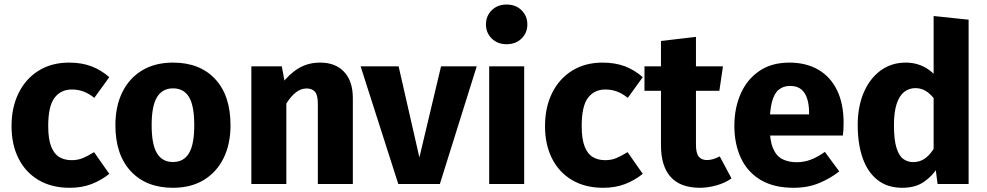

<svg xmlns="http://www.w3.org/2000/svg" viewBox="-20 -831 4456 867"><path d="M292 -548.3Q348.3 -548.3 392.1 -531.9Q435.9 -515.5 473.5 -482.6L405.9 -389.1Q380.7 -409.1 356.4 -418Q332.1 -426.9 304.7 -426.9Q254.5 -426.9 226.1 -389.2Q197.7 -351.5 197.7 -262.2Q197.7 -203.2 211.1 -169.2Q224.5 -135.3 248.3 -121.5Q272 -107.7 303.5 -107.7Q331.5 -107.7 353.7 -117Q376 -126.2 404.8 -144L473.5 -46Q437.3 -16.8 393.5 0.1Q349.8 17 295.1 17Q213.5 17 154.5 -17.7Q95.6 -52.4 63.8 -115.1Q32.1 -177.7 32.1 -261.5Q32.1 -346.1 64 -410.7Q95.8 -475.2 154.3 -511.8Q212.9 -548.3 292 -548.3Z M761.4 -548.3Q882.5 -548.3 951.7 -474Q1020.9 -399.6 1020.9 -265.2Q1020.9 -180.5 989.7 -117.1Q958.4 -53.6 900.3 -18.3Q842.2 17 761 17Q640.3 17 570.7 -57.7Q501.1 -132.4 501.1 -266.1Q501.1 -351.2 532.5 -414.8Q563.9 -478.3 622 -513.3Q680.2 -548.3 761.4 -548.3ZM761.4 -432Q713.4 -432 689.1 -392.3Q664.8 -352.7 664.8 -266.1Q664.8 -178.1 689 -138.7Q713.1 -99.4 761 -99.4Q809.6 -99.4 833.4 -139.2Q857.2 -179.1 857.2 -265.2Q857.2 -353.9 833.4 -393Q809.6 -432 761.4 -432Z M1425.9 -548.3Q1495.2 -548.3 1534.2 -506.3Q1573.3 -464.2 1573.3 -388V0H1415.3V-360.6Q1415.3 -402.8 1401.8 -417.2Q1388.3 -431.5 1365.3 -431.5Q1338.7 -431.5 1316.1 -413.8Q1293.4 -396.1 1273 -363.4L1252 -451.9Q1287.7 -498.9 1329.9 -523.6Q1372 -548.3 1425.9 -548.3ZM1115 -531.4H1252.5L1273 -421V0H1115Z M1971.6 -531.4H2132.7L1966.2 0H1778.6L1608.4 -531.4H1780L1873.8 -120Z M2189 -531.4H2347V0H2189ZM2267.6 -810.5Q2309.1 -810.5 2335.2 -784.7Q2361.3 -758.9 2361.3 -720.7Q2361.3 -682.9 2335.2 -657.1Q2309.1 -631.3 2267.6 -631.3Q2226.5 -631.3 2200.5 -657.1Q2174.4 -682.9 2174.4 -720.7Q2174.4 -758.9 2200.5 -784.7Q2226.5 -810.5 2267.6 -810.5Z M2701 -548.3Q2757.3 -548.3 2801.1 -531.9Q2844.9 -515.5 2882.5 -482.6L2814.9 -389.1Q2789.7 -409.1 2765.4 -418Q2741.1 -426.9 2713.7 -426.9Q2663.5 -426.9 2635.1 -389.2Q2606.7 -351.5 2606.7 -262.2Q2606.7 -203.2 2620.1 -169.2Q2633.5 -135.3 2657.3 -121.5Q2681 -107.7 2712.5 -107.7Q2740.5 -107.7 2762.7 -117Q2785 -126.2 2813.8 -144L2882.5 -46Q2846.3 -16.8 2802.5 0.1Q2758.8 17 2704.1 17Q2622.5 17 2563.5 -17.7Q2504.6 -52.4 2472.8 -115.1Q2441.1 -177.7 2441.1 -261.5Q2441.1 -346.1 2473 -410.7Q2504.8 -475.2 2563.3 -511.8Q2621.9 -548.3 2701 -548.3Z M2964.7 -646 3122.7 -664.5V-177.5Q3122.7 -139.4 3135.3 -123.8Q3148 -108.2 3172.6 -108.2Q3185.9 -108.2 3200.4 -112.5Q3214.9 -116.7 3230.2 -124.8L3283.2 -25.2Q3252.9 -4.1 3214.2 6.4Q3175.6 17 3139.1 17Q3051.5 16.4 3008.1 -32.4Q2964.7 -81.2 2964.7 -174.7ZM2890.2 -531.4H3244.6L3228.4 -421.1H2890.2Z M3544.4 -548.3Q3620.3 -548.3 3675.4 -516.2Q3730.4 -484.1 3759.9 -423.3Q3789.4 -362.5 3789.4 -275.9Q3789.4 -262.9 3788.6 -247Q3787.8 -231 3786.1 -218.9H3441.6L3440.4 -314.3H3633.6Q3633.6 -316.3 3633.6 -318.1Q3633.6 -319.9 3633.6 -320.9Q3633.6 -357.4 3625.1 -384.8Q3616.6 -412.2 3598.1 -427.6Q3579.6 -443 3547.6 -443Q3517.7 -443 3496.9 -426.2Q3476 -409.4 3465.7 -370.2Q3455.4 -331 3455.4 -263.8Q3455.4 -198.2 3470.4 -162.1Q3485.5 -126 3513.2 -112.3Q3540.8 -98.5 3577.8 -98.5Q3610.6 -98.5 3640.7 -109.8Q3670.8 -121.1 3704.8 -145.1L3769.8 -57.1Q3730.1 -25.5 3678.9 -4.3Q3627.7 17 3563.3 17Q3474.8 17 3415.1 -18.3Q3355.5 -53.6 3325.8 -117.1Q3296.1 -180.6 3296.1 -263Q3296.1 -342.5 3324.5 -407.2Q3352.8 -472 3408.4 -510.2Q3463.9 -548.3 3544.4 -548.3Z M4070.1 -548.3Q4099.1 -548.3 4124.1 -540.6Q4149.1 -532.9 4169.7 -519.1Q4190.4 -505.2 4206.5 -486.7L4207.4 -374.4Q4193.5 -392.6 4179.6 -405.6Q4165.7 -418.6 4149.5 -425.8Q4133.4 -433 4113.1 -433Q4085.3 -433 4063.5 -416.3Q4041.6 -399.6 4029.2 -362.7Q4016.8 -325.8 4016.8 -266.1Q4016.8 -200.2 4028 -163.9Q4039.2 -127.7 4058.8 -113.3Q4078.3 -99 4103.8 -99Q4135.9 -99 4160.2 -117.8Q4184.6 -136.6 4205.1 -174L4213.7 -74.3Q4191.8 -37.6 4152.8 -10.3Q4113.8 17 4054.6 17Q3987.5 17 3942.7 -18.3Q3897.8 -53.5 3875.5 -117.2Q3853.1 -180.9 3853.1 -266.6Q3853.1 -348.8 3880 -412.3Q3906.8 -475.7 3955.8 -512Q4004.8 -548.3 4070.1 -548.3ZM4195.9 -143.5V-758.7L4353.9 -742.1V0H4213.7L4204 -75.9Z"/></svg>

Font: Fira Sans Variable
Style: Regular
Weight: 400
Designer: Carrois Corporate & Edenspiekermann AG
Foundry: Carrois Corporate GbR & Edenspiekermann AG
Version: Version 4.202